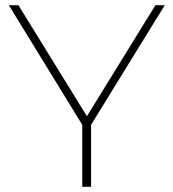

<svg xmlns="http://www.w3.org/2000/svg" viewBox="-20 -720 668 740"><path d="M615 -700H579L315 -272L51 -700H14L297 -239V0H331V-239Z"/></svg>

Font: Talent ExtraLight
Style: Regular
Weight: 200
Designer: Mike Powis
Version: Version 1.001;hotconv 1.0.109;makeotfexe 2.5.65596